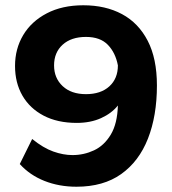

<svg xmlns="http://www.w3.org/2000/svg" viewBox="-20 -698 652 728"><path d="M270 10Q204 10 148.5 -12Q93 -34 55 -76L102 -171Q144 -137 182 -123.5Q220 -110 255 -110Q298 -110 336.5 -128Q375 -146 400 -187.5Q425 -229 427 -298Q403 -268 363 -250Q323 -232 271 -232Q198 -232 145.5 -259.5Q93 -287 65 -335.5Q37 -384 37 -448Q37 -513 68 -565Q99 -617 157.5 -647.5Q216 -678 296 -678Q380 -678 442.5 -644.5Q505 -611 540 -543.5Q575 -476 575 -374Q575 -259 541 -172.5Q507 -86 439.5 -38Q372 10 270 10ZM306 -341Q362 -341 394.5 -370.5Q427 -400 427 -450Q418 -498 389 -528Q360 -558 306 -558Q250 -558 217.5 -528.5Q185 -499 185 -450Q185 -402 217.5 -371.5Q250 -341 306 -341Z"/></svg>

Font: Gantari
Style: Bold
Weight: 700
Designer: Anugrah Pasau
Foundry: Lafontype
Version: Version 1.000; ttfautohint (v1.6)